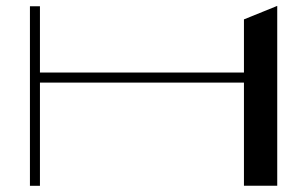

<svg xmlns="http://www.w3.org/2000/svg" viewBox="-20 -615 1016 635"><path d="M786.8 -550.9V-375H112.1V-594.3H79V-0.4H112.1V-341.9H786.8V-0.8H896.9V-595.5Z"/></svg>

Font: Novoposelensky
Style: Regular
Weight: 400
Designer: Sasha Pavljenko
Version: Version 1.002;Fontself Maker 3.5.4